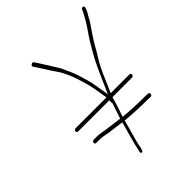

<svg xmlns="http://www.w3.org/2000/svg" viewBox="-199 -771 938 938"><g transform="rotate(-45 270.0 -301.5)"><path d="M439.3 -111 454.1 -110C460.7 -109.3 464.9 -112.3 466.6 -119C468.3 -125.7 465.9 -129.3 459.3 -130L443.5 -131C388.1 -131 335.1 -133.3 290.4 -138C292.6 -144.1 298.5 -161.4 308 -189.9C313.3 -205.8 318.4 -222.9 323.2 -241H457.9C460.6 -241 463.1 -242 465.4 -244C467.7 -246 469.1 -248.3 469.5 -251C469.9 -253.7 469.3 -256 467.6 -258C465.9 -260 463.7 -261 461.1 -261H330.8C334.2 -269.7 338.1 -278.5 342.5 -287.5C347 -296.5 351.6 -307 356.5 -319C372.9 -359.1 389.9 -396 411.3 -429.5C418.8 -441.2 427.5 -455.8 437.3 -473.5C447.1 -491.1 458.3 -509.1 470.8 -527.5C476.4 -535.8 481.6 -543.5 486.4 -550.5C491.2 -557.5 495.1 -563.2 498.1 -567.5C501.1 -571.8 505.3 -578.3 510.7 -587C514.7 -595.7 519.7 -604.7 525.5 -614C531.3 -623.3 534.9 -630.7 536.5 -636C541.4 -647.2 540.4 -653.6 533.5 -655C527 -656.3 522.7 -653.7 520.5 -647.1C518.4 -640.5 509.2 -623.2 493 -595C486.7 -584.2 479.2 -572.5 470.4 -560C457.1 -541.1 446.2 -524.7 437.7 -511L417.1 -476C409.6 -462 402 -449.2 395.2 -437.5C389.1 -425.8 382.6 -412.5 375.7 -397.5C368.8 -382.5 363 -369.8 358.1 -359.5C353.2 -349.2 348.3 -338.2 343.5 -326.5C338.6 -314.8 333.9 -304.2 329.4 -294.5C324.9 -284.8 320.6 -275 316.5 -265C317.1 -269 315.3 -281.5 311.2 -302.5C309.8 -309.5 307.9 -321.2 305.5 -337.5C303 -353.8 300 -368.3 296.2 -381C292.5 -393.7 287.8 -409.6 282.1 -428.9C276.5 -448.1 264.2 -477.5 245.4 -517L213.6 -569C208.2 -577 202.3 -586.2 196 -596.5C189.6 -606.8 184 -615.7 179.2 -623L171.8 -633C168.5 -637.7 163.9 -637.8 157.8 -633.5C151.8 -629.2 150.8 -624.7 154.7 -620L178 -584C184.4 -574 190.3 -564.7 195.6 -556L230.3 -504C241.4 -484.4 249.4 -466.2 256.1 -449.5C260.2 -439.2 266.2 -420.8 274.3 -394.4C282.3 -368 287.7 -346.1 290.5 -328.5C293 -312.8 294.9 -301.5 296 -294.5L301.6 -261H88.8C86.2 -261 83.7 -260 81.4 -258C79 -256 77.7 -253.7 77.3 -251C76.8 -248.3 77.5 -246 79.1 -244C80.8 -242 83 -241 85.7 -241H302.2L300.7 -231.5C300 -227.2 300.7 -224 302.9 -222L275.7 -140C263.4 -141.3 251.1 -143 239 -145C226.8 -147 215.4 -148.5 204.8 -149.5C194.2 -150.5 183.1 -152.3 168 -155C152.5 -157.7 140.4 -159 131.7 -159H111.7C109 -159 106.5 -158 104.2 -156C101.9 -154 100.5 -151.7 100.1 -149C99.7 -146.3 100.3 -144 102 -142C103.7 -140 105.8 -139 108.5 -139H128.5C143.2 -139 157.8 -137.3 172.2 -134C180.3 -132 188.9 -130.5 199.8 -129.5C210.6 -128.5 222 -127 233.9 -125C245.9 -123 258 -121.3 270.3 -120C267.6 -109.3 264.9 -99.5 262.2 -90.5C259.5 -81.5 257 -72.3 254.5 -63C252 -53.7 249.7 -45.3 247.5 -38C245.4 -30.7 243.6 -24 242.1 -18C240.7 -12 239 -5.7 237.2 1C235.4 7.7 234.2 13 233.7 17C233.2 21 231.4 28.7 228.4 40C226.5 46 227.7 49.8 232.2 51.5C236.7 53.2 240 50.7 242 44C245.6 34.6 247.7 26.7 248.4 20.5C249 14.8 250.2 8.8 252 2.5C253.7 -3.8 255.3 -9.8 256.7 -15.5C258.1 -21.2 259.9 -27.7 262 -35C264.2 -42.3 266.5 -50.7 269 -60C271.5 -69.3 274.1 -78.7 276.8 -88C279.5 -97.3 282.2 -107.3 284.9 -118C331.4 -113.3 385 -111 439.3 -111Z"/></g></svg>

Font: Proton
Style: RgCndIt
Weight: 500
Version: Version 1.017